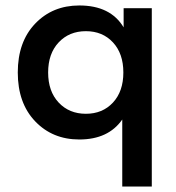

<svg xmlns="http://www.w3.org/2000/svg" viewBox="-20 -500 645 702"><path d="M270 10Q172 10 108.5 -56.5Q45 -123 45 -235Q45 -347 108.5 -413.5Q172 -480 270 -480Q384 -480 432 -400V-470H535V182H427V-63Q376 10 270 10ZM194.5 -125Q233 -84 294 -84Q355 -84 393 -125Q431 -166 431 -235Q431 -304 393 -345Q355 -386 294 -386Q233 -386 194.5 -345Q156 -304 156 -235Q156 -166 194.5 -125Z"/></svg>

Font: Celebes SemiBold
Style: Regular
Weight: 600
Designer: Anugrah Pasau
Foundry: Lafontype
Version: Version 1.000